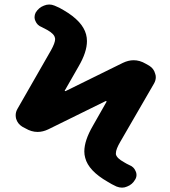

<svg xmlns="http://www.w3.org/2000/svg" viewBox="-20 -776 758 855"><path d="M555.7 -41Q576.2 -33.2 584 -13.7Q587.9 -5.9 587.9 2.9Q587.9 13.7 582 23.4Q569.3 45.9 545.9 54.7Q535.2 59.6 523.4 59.6Q511.7 59.6 499 54.7Q477.5 44.9 459 33.2Q374 -15.6 359.4 -73.2Q355.5 -86.9 355.5 -101.6Q355.5 -150.4 393.6 -215.8L454.1 -322.3Q455.1 -324.2 454.1 -325.2Q453.1 -326.2 451.2 -326.2L195.3 -200.2Q170.9 -188.5 147.5 -188.5Q120.1 -188.5 93.8 -204.1L79.1 -211.9Q58.6 -224.6 51.8 -247.1Q49.8 -254.9 49.8 -262.7Q49.8 -277.3 57.6 -291L207 -551.8Q225.6 -585 225.6 -602.5Q225.6 -605.5 224.6 -607.4Q221.7 -625 190.4 -642.6Q178.7 -649.4 166 -655.3Q145.5 -663.1 137.7 -682.6Q133.8 -690.4 133.8 -699.2Q133.8 -710 138.7 -719.7Q152.3 -742.2 175.8 -751Q187.5 -755.9 199.2 -755.9Q210.9 -755.9 222.7 -751Q245.1 -742.2 263.7 -730.5Q347.7 -681.6 363.3 -623Q367.2 -608.4 367.2 -592.8Q367.2 -543.9 330.1 -480.5L268.6 -373Q267.6 -372.1 268.6 -371.1Q269.5 -370.1 271.5 -370.1L527.3 -496.1Q551.8 -507.8 575.2 -507.8Q602.5 -507.8 628.9 -492.2L644.5 -483.4Q665 -470.7 670.9 -448.2Q673.8 -440.4 673.8 -432.6Q673.8 -418 666 -404.3L515.6 -144.5Q496.1 -111.3 496.1 -93.8Q496.1 -90.8 496.1 -88.9Q500 -71.3 532.2 -53.7Q543 -46.9 555.7 -41Z"/></svg>

Font: Gen Jyuu Gothic P Bold
Style: Bold
Weight: 700
Designer: [Source Han Sans]
Ryoko NISHIZUKA  (kana & ideographs); Paul D. Hunt (Latin, Greek & Cyrillic); Wenlong ZHANG  (bopomofo
Version: Version 1.002.20150607